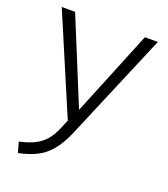

<svg xmlns="http://www.w3.org/2000/svg" viewBox="-134 -596 801 918"><g transform="rotate(20 266.5 -137.0)"><path d="M64 227 49 174Q96 164 127 148Q158 132 179 107.5Q200 83 216 45L235 0L22 -501H90L268 -67L445 -501H511L279 48Q253 108 222 144Q191 180 152 198.5Q113 217 64 227Z"/></g></svg>

Font: Mulish Light
Style: Regular
Weight: 300
Designer: Vernon Adams
Foundry: Vernon Adams
Version: Version 3.603; ttfautohint (v1.8.3)